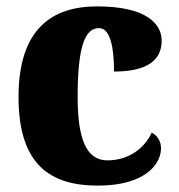

<svg xmlns="http://www.w3.org/2000/svg" viewBox="-20 -571 559 601"><path d="M286 10C433 10 484 -56 484 -107C484 -127 474 -146 455 -156C433 -108 384 -69 316 -69C250 -69 223 -137 223 -268C223 -434 249 -483 290 -483C326 -483 337 -419 337 -347C467 -347 486 -403 486 -444C486 -497 437 -551 284 -551C146 -551 38 -484 38 -267C38 -56 137 10 286 10Z"/></svg>

Font: Noto Serif Sinhala SemiCondensed Black
Style: Regular
Weight: 900
Width: 4
Designer: Jelle Bosma - Monotype Design Team
Foundry: Monotype Imaging Inc.
Version: Version 2.007